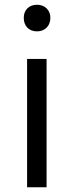

<svg xmlns="http://www.w3.org/2000/svg" viewBox="-20 -788 309 808"><path d="M94 0H176V-540H94ZM136 -656C168 -656 192 -678 192 -713C192 -746 168 -768 136 -768C102 -768 80 -746 80 -713C80 -678 102 -656 136 -656Z"/></svg>

Font: Noto Sans JP DemiLight
Style: Regular
Weight: 350
Designer: Ryoko NISHIZUKA 西塚涼子 (kana, bopomofo & ideographs); Paul D. Hunt (Latin, Greek & Cyrillic); Sandoll Communications 산돌커뮤니
Foundry: Adobe
Version: Version 2.004;hotconv 1.0.118;makeotfexe 2.5.65603